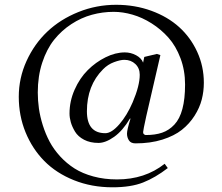

<svg xmlns="http://www.w3.org/2000/svg" viewBox="-20 -631 935 809"><path d="M568.8 -315.9Q568.8 -343.8 550.3 -361.3Q531.7 -378.9 503.9 -378.9Q486.8 -378.9 460.4 -369.1Q434.1 -359.4 414.1 -338.9Q346.2 -271 346.2 -162.1Q346.2 -69.8 423.8 -69.8Q450.2 -69.8 482.9 -107.4Q515.1 -144.5 539.1 -200.2Q568.8 -270 568.8 -315.9ZM594.2 -62Q634.3 -62 663.3 -72Q692.4 -82 714.8 -106Q737.3 -129.9 748.5 -171.9Q759.8 -213.9 759.8 -274.9Q759.8 -334.5 740.5 -385.7Q721.2 -437 689.9 -472.2Q658.7 -507.3 618.9 -532.5Q579.1 -557.6 538.3 -569.3Q497.6 -581.1 459 -581.1Q412.1 -581.1 367.2 -568.8Q322.3 -556.6 280.8 -529.5Q239.3 -502.4 208 -463.4Q176.8 -424.3 158 -367.2Q139.2 -310.1 139.2 -241.2Q139.2 -207.5 144 -173.6Q148.9 -139.6 160.4 -103Q171.9 -66.4 189.2 -33.9Q206.5 -1.5 233.6 28.1Q260.7 57.6 294.2 78.9Q327.6 100.1 373.5 112.5Q419.4 125 473.1 125Q590.8 125 673.8 59.1L687 77.1Q634.3 117.7 583 137.9Q531.7 158.2 454.1 158.2Q366.2 158.2 291.7 128.4Q217.3 98.6 166.7 47.4Q116.2 -3.9 87.6 -73.7Q59.1 -143.6 59.1 -223.1Q59.1 -302.2 91.8 -374Q124.5 -445.8 179.4 -497.8Q234.4 -549.8 310.3 -580.3Q386.2 -610.8 469.2 -610.8Q548.3 -610.8 617.4 -585.7Q686.5 -560.5 734.9 -516.8Q783.2 -473.1 811 -412.4Q838.9 -351.6 838.9 -282.2Q838.9 -246.1 830.1 -211.7Q821.3 -177.2 799.8 -143.3Q778.3 -109.4 746.3 -84Q714.4 -58.6 664.1 -42.7Q613.8 -26.9 550.8 -26.9Q531.2 -26.9 523.2 -39.6Q515.1 -52.2 515.1 -67.9Q515.1 -84 529.8 -130.9L527.8 -131.8Q497.1 -80.1 460.9 -54.4Q424.8 -28.8 395 -28.8Q359.9 -28.8 334.2 -42.2Q308.6 -55.7 296.1 -76.4Q283.7 -97.2 278.3 -116.2Q272.9 -135.3 272.9 -152.8Q272.9 -204.6 294.4 -253.2Q315.9 -301.8 349.6 -335.4Q383.3 -369.1 424.8 -389.6Q466.3 -410.2 505.9 -410.2Q531.2 -410.2 553.5 -398.2Q575.7 -386.2 583 -367.2L587.9 -391.1L641.1 -403.8L655.8 -398.9L596.2 -141.1Q583 -80.6 583 -74.2Q583 -67.9 587.2 -64.9Q591.3 -62 594.2 -62Z"/></svg>

Font: Linux Biolinum G
Style: Regular
Weight: 400
Designer: Philipp H. Poll
Foundry: Philipp H. Poll
Version: Version 1.1.0 ; ttfautohint (v1.6)